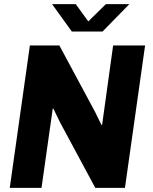

<svg xmlns="http://www.w3.org/2000/svg" viewBox="-20 -905 735 925"><path d="M27 0 124 -686H266L439 -364L469 -303L472 -304L525 -686H679L582 0H439L268 -318L237 -382L234 -381L180 0ZM326 -753 231 -885H345L419 -783H386L490 -885H603L474 -753Z"/></svg>

Font: Chivo Medium
Style: Bold Italic
Weight: 700
Italic angle: -8.05°
Version: Version 2.002